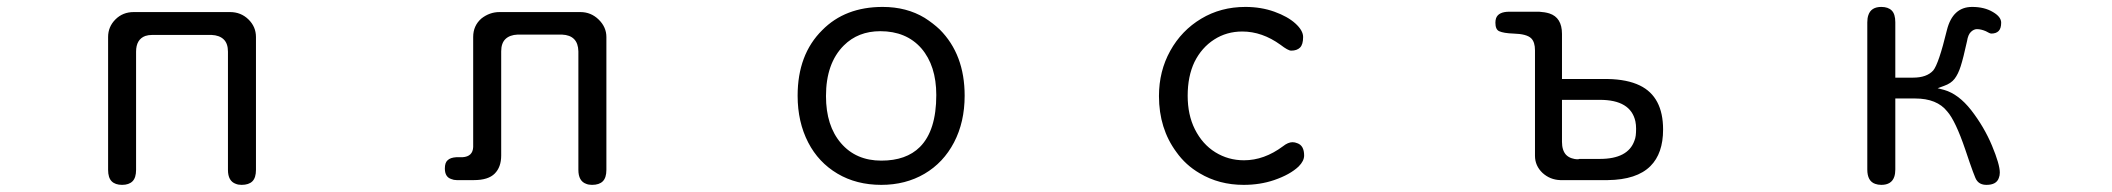

<svg xmlns="http://www.w3.org/2000/svg" viewBox="-20 -513 6040 549"><path d="M631.8 -27.3Q631.8 4.9 654.3 12.7Q661.1 15.6 670.9 15.6Q691.4 15.6 701.7 5.4Q711.9 -4.9 711.9 -27.3V-407.2Q711.9 -436.5 690.4 -457.5Q668.9 -478.5 637.7 -478.5H362.3Q331.1 -478.5 310.1 -457.5Q289.1 -436.5 289.1 -407.2V-27.3Q289.1 -4.9 299.3 5.4Q309.6 15.6 329.1 15.6Q348.6 15.6 358.9 5.4Q369.1 -4.9 369.1 -27.3V-365.2Q369.1 -400.4 395.5 -410.2Q404.3 -413.1 415 -413.1H585Q607.4 -412.1 619.6 -400.4Q631.8 -388.7 631.8 -365.2Z M1633.8 -27.3Q1633.8 4.9 1656.2 12.7Q1663.1 15.6 1672.9 15.6Q1693.4 15.6 1703.6 5.4Q1713.9 -4.9 1713.9 -27.3V-407.2Q1713.9 -435.5 1691.9 -457Q1669.9 -478.5 1639.6 -478.5H1408.2Q1379.9 -478.5 1356.4 -460Q1333 -439.5 1333 -407.2V-92.8Q1332 -65.4 1302.7 -63.5H1301.8H1285.2Q1267.6 -62.5 1259.8 -54.7Q1252 -47.9 1252 -31.2Q1252 -6.8 1270.5 -1Q1277.3 2 1286.1 2H1335Q1376 2 1394.5 -16.6Q1413.1 -35.2 1413.1 -68.4V-366.2Q1413.1 -389.6 1425.3 -401.4Q1437.5 -413.1 1460 -414.1H1586.9Q1632.8 -412.1 1633.8 -366.2Z M2503.9 -493.2Q2396.5 -493.2 2331.1 -426.8Q2260.7 -357.4 2260.7 -239.3Q2260.7 -164.1 2291 -105.5Q2320.3 -48.8 2374.5 -16.6Q2428.7 15.6 2500 15.6Q2569.3 15.6 2623.5 -16.1Q2677.7 -47.9 2708 -106Q2738.3 -164.1 2738.3 -239.3Q2738.3 -357.4 2667 -428.7Q2648.4 -446.3 2624 -461.9Q2572.3 -493.2 2503.9 -493.2ZM2497.1 -423.8Q2571.3 -423.8 2614.3 -375Q2657.2 -325.2 2657.2 -241.2Q2657.2 -139.6 2610.4 -92.8Q2571.3 -53.7 2500 -53.7Q2427.7 -53.7 2384.8 -103.5Q2341.8 -153.3 2341.8 -238.3Q2341.8 -332 2392.6 -382.8Q2433.6 -423.8 2497.1 -423.8Z M3293.9 -238.3Q3293.9 -145.5 3343.8 -78.1Q3370.1 -41 3410.2 -17.6Q3465.8 15.6 3536.1 15.6Q3583 15.6 3623 2Q3668.9 -13.7 3693.4 -37.1Q3709 -52.7 3709 -68.4Q3709 -96.7 3689.5 -103.5Q3682.6 -106.4 3675.8 -106.4Q3663.1 -106.4 3648.4 -94.7Q3594.7 -54.7 3537.1 -54.7Q3492.2 -54.7 3455.1 -77.6Q3418 -100.6 3396.5 -143.6Q3376 -184.6 3376 -239.3Q3376 -294.9 3395.5 -335.9Q3416 -377 3451.7 -399.9Q3487.3 -422.9 3532.2 -422.9Q3588.9 -422.9 3641.6 -384.8Q3663.1 -368.2 3671.9 -368.2Q3688.5 -368.2 3697.3 -377Q3706.1 -385.7 3706.1 -407.2Q3706.1 -425.8 3684.1 -445.8Q3662.1 -465.8 3624 -479.5Q3585.9 -493.2 3541 -493.2Q3470.7 -493.2 3414.6 -459.5Q3358.4 -425.8 3326.2 -367.7Q3293.9 -309.6 3293.9 -238.3Z M4735.4 -142.6Q4735.4 -236.3 4668.9 -268.6Q4632.8 -286.1 4577.1 -287.1H4446.3V-416Q4446.3 -462.9 4410.2 -474.6Q4397.5 -478.5 4380.9 -479.5H4295.9Q4264.6 -479.5 4257.8 -460.9Q4255.9 -455.1 4255.9 -448.2Q4255.9 -428.7 4266.6 -423.8Q4279.3 -418 4307.6 -417Q4345.7 -416 4358.4 -403.3Q4369.1 -392.6 4369.1 -369.1V-67.4Q4369.1 -39.1 4390.6 -18.6Q4412.1 1 4441.4 2H4577.1Q4660.2 1 4699.2 -38.1Q4735.4 -74.2 4735.4 -142.6ZM4496.1 -58.6Q4495.1 -57.6 4489.3 -57.6Q4483.4 -57.6 4474.1 -60.5Q4464.8 -63.5 4458 -70.3Q4446.3 -83 4446.3 -107.4V-227.5H4554.7Q4642.6 -227.5 4656.2 -166Q4658.2 -156.2 4658.2 -145Q4658.2 -133.8 4657.2 -125.5Q4656.2 -117.2 4653.3 -110.4Q4634.8 -58.6 4554.7 -58.6Z M5450.2 -291H5399.4V-449.2Q5399.4 -472.7 5389.2 -482.9Q5378.9 -493.2 5359.4 -493.2Q5330.1 -493.2 5322.3 -469.7Q5319.3 -460.9 5319.3 -449.2V-28.3Q5319.3 4.9 5341.8 12.7Q5349.6 15.6 5359.4 15.6Q5388.7 15.6 5396.5 -7.8Q5399.4 -16.6 5399.4 -28.3V-231.4H5456.1Q5518.6 -231.4 5547.9 -194.3Q5571.3 -168 5599.6 -85Q5627 -2.9 5631.8 2Q5640.6 15.6 5660.2 15.6Q5688.5 15.6 5695.3 -3.9Q5698.2 -10.7 5698.2 -19.5Q5698.2 -43 5675.8 -96.7Q5653.3 -150.4 5616.2 -198.2Q5580.1 -244.1 5539.1 -255.9L5520.5 -260.7L5539.1 -267.6Q5558.6 -274.4 5568.8 -287.6Q5579.1 -300.8 5586.4 -323.7Q5593.8 -346.7 5604.5 -395.5Q5607.4 -414.1 5615.7 -421.9Q5624 -429.7 5632.8 -429.7Q5644.5 -429.7 5658.2 -423.8Q5669.9 -417 5673.8 -417Q5687.5 -417 5694.8 -424.3Q5702.1 -431.6 5702.1 -448.2Q5702.1 -464.8 5678.7 -478.5Q5654.3 -493.2 5619.1 -493.2Q5563.5 -493.2 5546.9 -426.8Q5523.4 -330.1 5507.8 -311.5Q5489.3 -291 5450.2 -291Z"/></svg>

Font: FakePearl
Style: Light
Weight: 350
Version: Version 1.2